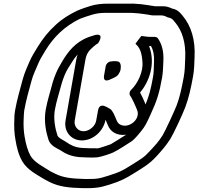

<svg xmlns="http://www.w3.org/2000/svg" viewBox="-20 -810 1081 1046"><path d="M750 -614C750 -614 717 -572 718 -571C743 -551 753 -520 756 -472C761 -416 728 -353 695 -321C685 -312 683 -298 689 -289L696 -278C705 -261 714 -243 721 -225L726 -213C748 -164 690 -115 646 -127C630 -131 622 -139 616 -153L611 -165C607 -174 604 -182 600 -190L591 -205C585 -215 577 -218 574 -220C565 -226 559 -228 552 -231C552 -231 521 -248 514 -208L504 -153C499 -122 466 -95 435 -95C404 -95 382 -122 387 -153L445 -483C451 -517 463 -533 487 -554C499 -565 508 -571 514 -574C514 -574 547 -621 511 -621C506 -621 502 -620 497 -619C480 -614 453 -606 432 -594C373 -562 338 -510 309 -458C291 -429 278 -396 267 -361C255 -313 239 -267 229 -212C218 -150 231 -89 244 -49C255 -15 291 -2 308 8C336 27 366 42 414 46C427 47 490 50 511 47C533 44 581 28 598 20C619 10 681 -29 695 -39C718 -55 736 -81 747 -93C772 -123 781 -144 801 -188C834 -259 848 -302 863 -387C869 -423 868 -444 870 -477C873 -529 862 -569 841 -600C837 -606 830 -609 823 -609H796C785 -609 776 -611 767 -612ZM792 -559H803C815 -537 821 -510 819 -471C817 -435 819 -418 813 -387C801 -321 792 -287 773 -241L769 -251C761 -270 753 -288 743 -306C794 -366 829 -465 792 -559ZM555 -158C558 -152 560 -146 563 -139L568 -127C581 -94 615 -69 667 -76C648 -64 591 -28 583 -24C575 -21 522 -3 514 -2C506 -1 434 -3 427 -4C388 -7 366 -19 341 -36C316 -52 299 -58 293 -72C281 -108 270 -163 279 -212C288 -262 303 -305 316 -355C325 -385 337 -416 351 -438C369 -466 383 -492 403 -513C400 -504 397 -494 395 -483L337 -153C327 -94 367 -45 426 -45C488 -45 544 -96 555 -158ZM895 -715C908 -713 918 -708 925 -699L935 -687C973 -641 993 -577 989 -493C987 -451 988 -429 981 -390C971 -336 959 -278 942 -235C930 -204 880 -96 866 -73C843 -37 827 -20 798 11C764 49 748 56 696 89C640 124 633 127 571 147C518 164 506 166 440 165C368 163 325 158 282 137L256 124C212 96 168 75 147 40C131 12 121 -24 114 -66C109 -94 107 -131 109 -164C110 -181 110 -196 112 -208C122 -265 137 -316 152 -371C160 -402 176 -433 188 -463C199 -489 211 -507 227 -534C273 -610 333 -667 414 -707C433 -715 460 -723 482 -730C506 -737 527 -740 557 -740H675C688 -740 699 -740 711 -739L736 -737C758 -734 771 -733 788 -730C798 -728 806 -726 814 -726H859C869 -726 879 -723 888 -718C890 -717 893 -715 895 -715ZM916 -764C902 -771 885 -776 868 -776H824C801 -779 772 -785 750 -787L724 -789C712 -790 699 -791 684 -790H566C533 -790 505 -787 474 -778C451 -771 424 -762 399 -751C358 -731 321 -709 284 -675C245 -640 213 -600 185 -554C170 -529 155 -507 141 -475C129 -447 113 -413 103 -375C89 -322 73 -269 62 -208C59 -193 58 -177 58 -157C56 -122 58 -82 64 -50C71 -7 81 34 102 70C132 119 183 142 224 168C224 168 225 169 226 169L253 183C305 208 356 213 430 215C497 216 523 213 579 195C641 175 662 164 718 129C767 98 793 84 833 41C861 10 882 -13 908 -53C928 -86 975 -188 989 -225C1008 -274 1021 -334 1031 -390C1039 -433 1038 -459 1040 -499C1045 -593 1021 -669 976 -723L966 -735C953 -750 938 -760 916 -764ZM616 -476C612 -476 609 -477 607 -477C600 -477 593 -476 582 -475C569 -473 558 -461 556 -450L547 -399C547 -399 537 -357 580 -377C597 -385 619 -392 627 -408C629 -412 635 -421 636 -427C641 -453 638 -476 616 -476Z"/></svg>

Font: Blanket
Style: BlkOutlineObl
Weight: 900
Foundry: Cannot Into Space Fonts
Version: Version 0.9